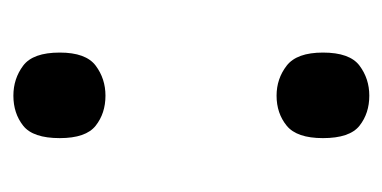

<svg xmlns="http://www.w3.org/2000/svg" viewBox="-166 -412 585 294"><g transform="rotate(-90 127.0 -265.5)"><path d="M127 -397Q100 -397 81 -412Q62 -427 62 -467Q62 -508 81 -523Q100 -538 127 -538Q153 -538 173 -523Q193 -508 193 -467Q193 -427 173 -412Q153 -397 127 -397ZM127 7Q100 7 81 -8Q62 -23 62 -64Q62 -104 81 -119.5Q100 -135 127 -135Q153 -135 173 -119.5Q193 -104 193 -64Q193 -23 173 -8Q153 7 127 7Z"/></g></svg>

Font: Noto Serif Myanmar Cond SemBd
Style: Regular
Weight: 600
Width: 3
Designer: Ben Mitchell and the Monotype Design Team
Foundry: Monotype Imaging Inc.
Version: Version 2.106; ttfautohint (v1.8.4.7-5d5b)